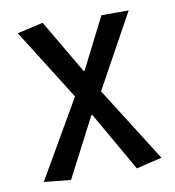

<svg xmlns="http://www.w3.org/2000/svg" viewBox="-79 -573 758 833"><g transform="rotate(-10 300.0 -156.5)"><path d="M167 190 49 178 247 -164 50 -477 164 -503 303 -266H307L421 -491H541L362 -166L570 163L457 190L307 -72H303Z"/></g></svg>

Font: Source Code Pro Semibold
Style: Regular
Weight: 600
Monospace: yes
Designer: Paul D. Hunt, Teo Tuominen
Foundry: Adobe Systems Incorporated
Version: Version 2.030;PS 1.000;hotconv 16.6.51;makeotf.lib2.5.65220